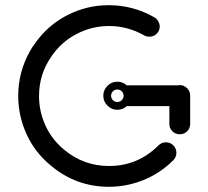

<svg xmlns="http://www.w3.org/2000/svg" viewBox="-20 -718 801 738"><path d="M397 -698Q313 -698 237.5 -659Q162 -620 113 -549Q103 -536 95 -521Q50 -441 50 -349Q50 -273 82 -202.5Q114 -132 175 -82Q272 0 399 0Q467 0 531.5 -26Q596 -52 646 -102Q658 -114 658 -131Q658 -147 646.5 -159Q635 -171 618 -171Q601 -171 589 -159Q510 -80 399 -80Q301 -80 226 -143Q179 -182 154.5 -236Q130 -290 130 -349Q130 -434 179 -503Q217 -558 275.5 -588Q334 -618 399 -618Q471 -618 534 -582Q543 -577 554 -577Q571 -577 582.5 -588.5Q594 -600 594 -617Q594 -626 588 -636.5Q582 -647 574 -651Q494 -697 402 -698Q400 -698 397 -698ZM431 -404Q409 -404 393 -388Q377 -372 377 -350Q377 -328 393 -312Q409 -296 431 -296Q452 -296 467 -310H631V-242Q631 -225 642.5 -213.5Q654 -202 671 -202Q688 -202 699.5 -213.5Q711 -225 711 -242V-343Q711 -347 711 -350Q711 -367 700 -378Q699 -379 699 -379Q687 -391 671 -391Q671 -391 670 -391Q667 -390 665 -390H467Q452 -404 431 -404ZM414 -367Q421 -374 431 -374Q441 -374 448 -367Q455 -360 455 -350Q455 -340 448 -333Q441 -326 431 -326Q421 -326 414 -333Q407 -340 407 -350Q407 -360 414 -367Z"/></svg>

Font: Sakbunderan
Style: Regular
Weight: 400
Version: Version 1.00